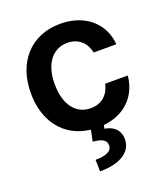

<svg xmlns="http://www.w3.org/2000/svg" viewBox="-141 -654 859 979"><g transform="rotate(-20 288.5 -164.5)"><path d="M299.7 -94.5C219.1 -94.1 167.3 -161.2 167.6 -272.7C167.3 -382.8 219.8 -448.9 299.7 -448.9C361.2 -448.9 399.1 -409.1 409.8 -356.5H532.7C523.1 -474.8 430.8 -552.6 298.3 -552.6C137.8 -552.6 36.9 -437.1 37.6 -270.6C36.9 -118.3 120.4 -7.8 261.7 8.5L249.3 68.9C299.7 73.9 322.4 85.9 321.7 116.5C321 147.4 286.2 161.2 231.5 161.2L233 224.4C345.5 224.4 408.4 180 408.4 112.9C408 61.1 372.9 34.1 328.1 27.7L331.7 8.9C449.2 -2.8 523.4 -80.3 532.7 -186.8H409.8C398.1 -127.8 355.8 -94.1 299.7 -94.5Z"/></g></svg>

Font: Riot Sans 2.0
Style: Bold
Weight: 600
Designer: Rasmus Andersson
Foundry: rsms
Version: Version 3.006;hotconv 1.0.109;makeotfexe 2.5.65596